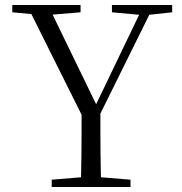

<svg xmlns="http://www.w3.org/2000/svg" viewBox="-20 -745 724 765"><path d="M186 0V-29L331 -41H354L500 -29V0ZM302 0Q303 -38 303.5 -69.5Q304 -101 304.5 -134.5Q305 -168 305 -212Q305 -256 305 -319H380Q380 -256 380 -212Q380 -168 380.5 -135Q381 -102 381.5 -70Q382 -38 383 0ZM320 -258 87 -725H171L376 -303H351L356 -315L553 -725H594L363 -258ZM29 -696V-725H301V-696L169 -685H146ZM426 -696V-725H666V-696L565 -685H546Z"/></svg>

Font: Noto Serif TC ExtraLight Light
Style: Regular
Weight: 300
Version: Version 2.003-H1;hotconv 1.1.1;makeotfexe 2.6.0